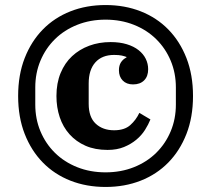

<svg xmlns="http://www.w3.org/2000/svg" viewBox="-20 -730 838 762"><path d="M407 -135Q357 -135 319.5 -151.5Q282 -168 256 -197Q230 -226 217 -265Q204 -304 204 -349Q204 -400 220.5 -440Q237 -480 266 -507Q295 -534 334 -548.5Q373 -563 419 -563Q455 -563 483 -554.5Q511 -546 530 -531Q549 -516 558.5 -496.5Q568 -477 568 -455Q568 -427 552 -411Q536 -395 508 -395Q482 -395 467 -410.5Q452 -426 452 -451Q452 -470 460 -482.5Q468 -495 482 -502V-504Q474 -507 463 -509.5Q452 -512 433 -512Q385 -512 358.5 -482.5Q332 -453 332 -399V-318Q332 -265 360 -239Q388 -213 433 -213Q474 -213 497 -233.5Q520 -254 533 -282L577 -256Q569 -236 555.5 -214.5Q542 -193 521 -175.5Q500 -158 472 -146.5Q444 -135 407 -135ZM399 -46Q460 -46 511.5 -66.5Q563 -87 600 -123.5Q637 -160 657.5 -209Q678 -258 678 -315V-383Q678 -440 657.5 -489Q637 -538 600 -574.5Q563 -611 511.5 -631.5Q460 -652 399 -652Q338 -652 286.5 -631.5Q235 -611 198 -574.5Q161 -538 140.5 -489Q120 -440 120 -383V-315Q120 -258 140.5 -209Q161 -160 198 -123.5Q235 -87 286.5 -66.5Q338 -46 399 -46ZM399 12Q323 12 259.5 -13Q196 -38 150 -85Q104 -132 78 -198.5Q52 -265 52 -349Q52 -433 78 -499.5Q104 -566 150 -613Q196 -660 259.5 -685Q323 -710 399 -710Q475 -710 538.5 -685Q602 -660 648 -613Q694 -566 720 -499.5Q746 -433 746 -349Q746 -265 720 -198.5Q694 -132 648 -85Q602 -38 538.5 -13Q475 12 399 12Z"/></svg>

Font: IBM Plex Serif
Style: Bold
Weight: 700
Designer: Mike Abbink, Paul van der Laan, Pieter van Rosmalen
Foundry: Bold Monday
Version: Version 2.008